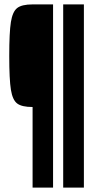

<svg xmlns="http://www.w3.org/2000/svg" viewBox="-20 -708 452 872"><path d="M22 -454Q22 -561 29.5 -608Q37 -655 58 -671.5Q79 -688 128 -688H221V144H128V-222Q79 -222 58 -238Q37 -254 29.5 -300.5Q22 -347 22 -454ZM267 -688H361V144H267Z"/></svg>

Font: Saira ExtraCondensed
Style: Bold
Weight: 700
Width: 2
Designer: Hector Gatti with collaboration of the Omnibus-Type team
Foundry: Omnibus-Type
Version: Version 0.072; ttfautohint (v1.8)